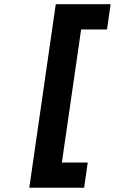

<svg xmlns="http://www.w3.org/2000/svg" viewBox="-20 -762 542 906"><path d="M118.2 124 243.2 -742.2H502L484.9 -623H362.8L272 4.9H394L377 124Z"/></svg>

Font: Trueno SemiBold
Style: Italic
Weight: 600
Designer: Julieta Ulanovsky
Foundry: Julieta Ulanovsky
Version: Version 3.001b | FøM Fix